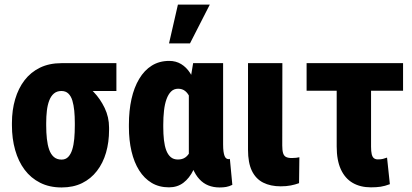

<svg xmlns="http://www.w3.org/2000/svg" viewBox="-20 -802 1787 832"><path d="M31.7 -258.8V-269Q31.7 -324.7 45.7 -372.1Q59.6 -419.4 86.4 -454.3Q113.3 -489.3 153.3 -508.8Q193.4 -528.3 246.1 -528.3Q253.9 -522.5 262.2 -505.9Q270.5 -489.3 285.6 -472.2Q300.8 -455.1 329.1 -446.3Q357.9 -432.6 386.2 -403.1Q414.6 -373.5 433.6 -334Q452.6 -294.4 452.6 -249V-238.8Q452.6 -186 439.5 -140.6Q426.3 -95.2 400.1 -61.3Q374 -27.3 335.7 -8.5Q297.4 10.3 247.1 10.3Q194.3 10.3 154.1 -10Q113.8 -30.3 86.7 -66.4Q59.6 -102.5 45.7 -151.9Q31.7 -201.2 31.7 -258.8ZM180.2 -269V-258.8Q180.2 -227.5 183.1 -200.7Q186 -173.8 193.1 -153.6Q200.2 -133.3 213.4 -121.8Q226.6 -110.4 247.1 -110.4Q264.2 -110.4 275.4 -121.8Q286.6 -133.3 293 -153.6Q299.3 -173.8 301.8 -200.7Q304.2 -227.5 304.2 -258.8V-269Q304.2 -297.4 301.8 -322.3Q299.3 -347.2 293.5 -366.5Q287.6 -385.7 276.1 -396.7Q264.6 -407.7 246.1 -407.7Q226.6 -407.7 213.6 -396.7Q200.7 -385.7 193.4 -366.5Q186 -347.2 183.1 -322.3Q180.2 -297.4 180.2 -269ZM484.4 -528.3V-407.7H246.1V-528.3Z M538.6 -251.5V-261.7Q538.6 -322.8 549.8 -373Q561 -423.3 583.3 -460.4Q605.5 -497.6 637.9 -517.8Q670.4 -538.1 713.4 -538.1Q742.2 -538.1 764.9 -524.4Q787.6 -510.7 803.7 -485.8Q819.8 -460.9 831.5 -426.8Q843.3 -392.6 850.8 -351.1Q858.4 -309.6 862.8 -263.7V-249Q856.9 -194.8 846.2 -147.7Q835.4 -100.6 818.1 -65.2Q800.8 -29.8 774.7 -10Q748.5 9.8 712.4 9.8Q669.4 9.8 637.2 -9.5Q605 -28.8 583 -63.7Q561 -98.6 549.8 -146.5Q538.6 -194.3 538.6 -251.5ZM687.5 -261.7V-251.5Q687.5 -221.2 690.4 -195.3Q693.4 -169.4 700.4 -150.6Q707.5 -131.8 719.7 -121.3Q731.9 -110.8 751 -110.8Q770 -110.8 782.7 -119.6Q795.4 -128.4 803.5 -145Q811.5 -161.6 815.7 -185.1Q819.8 -208.5 821.3 -237.3V-273.9Q820.3 -306.6 815.9 -333.3Q811.5 -359.9 803.2 -378.7Q794.9 -397.5 782.5 -407.5Q770 -417.5 752 -417.5Q733.4 -417.5 721.2 -405.3Q709 -393.1 701.4 -371.8Q693.8 -350.6 690.7 -322.5Q687.5 -294.4 687.5 -261.7ZM816.9 -528.3H946.8V-176.3Q946.8 -157.7 948.5 -145.8Q950.2 -133.8 953.1 -126.2Q956.1 -118.7 960.7 -115.5Q965.3 -112.3 971.7 -112.3Q973.6 -112.3 974.6 -112.8Q975.6 -113.3 976.1 -113.8L986.8 -1Q972.7 5.9 960 8.1Q947.3 10.3 931.6 10.3Q904.8 10.3 882.8 1.5Q860.8 -7.3 844 -25.6Q827.1 -43.9 815.4 -71.8Q803.7 -99.6 798.3 -137.7V-416ZM712.4 -613.8 751 -782.2H889.2L803.2 -613.8Z M1054.7 -528.3H1203.6L1203.1 -171.4Q1203.1 -149.9 1206.8 -138.2Q1210.4 -126.5 1219.5 -121.8Q1228.5 -117.2 1244.6 -117.2Q1255.4 -117.2 1263.2 -118.2Q1271 -119.1 1277.3 -120.6L1275.9 -8.3Q1258.8 -2 1239.7 1.7Q1220.7 5.4 1196.3 5.4Q1152.3 5.4 1120.4 -10.7Q1088.4 -26.9 1071.5 -61.8Q1054.7 -96.7 1054.7 -153.3Z M1726.6 -528.3V-408.7H1308.6V-528.3ZM1439 -528.3H1587.9V-166.5Q1587.9 -146 1590.8 -133.8Q1593.8 -121.6 1600.3 -116.5Q1606.9 -111.3 1617.2 -111.3Q1631.8 -111.3 1639.4 -113.5Q1647 -115.7 1657.2 -119.1L1669.4 -3.9Q1647.5 4.4 1629.4 7.1Q1611.3 9.8 1587.4 9.8Q1541.5 9.8 1508.3 -9.5Q1475.1 -28.8 1457 -68.1Q1439 -107.4 1439 -167Z"/></svg>

Font: Roboto Condensed ExtraBold
Style: Regular
Weight: 800
Designer: Christian Robertson
Foundry: Google
Version: Version 3.008; 2023